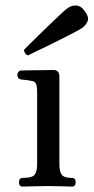

<svg xmlns="http://www.w3.org/2000/svg" viewBox="-20 -688 345 708"><path d="M64 0Q50 0 50 -16Q50 -32 64 -32Q99 -32 108 -44Q117 -56 117 -83V-347Q117 -372 112 -380.5Q107 -389 94 -390Q87 -392 75 -393Q63 -394 57 -395Q44 -398 44 -412Q44 -418 48 -423Q52 -428 58 -428Q61 -428 77.5 -428.5Q94 -429 115 -429Q136 -429 153.5 -429.5Q171 -430 176 -430Q199 -430 199 -406V-83Q199 -56 207.5 -44Q216 -32 245 -32Q259 -32 259 -16Q259 0 245 0Q235 0 208 -1Q181 -2 158 -2Q134 -2 104.5 -1Q75 0 64 0ZM84 -484Q77 -485 72.5 -492Q68 -499 69 -505Q72 -508 87 -523Q102 -538 123.5 -559Q145 -580 167 -601Q189 -622 206.5 -638.5Q224 -655 231 -659Q245 -669 262.5 -667.5Q280 -666 293 -646Q309 -625 303 -610Q297 -595 283 -585Q276 -580 255 -569Q234 -558 206.5 -544Q179 -530 152 -517Q125 -504 106 -495Q87 -486 84 -484Z"/></svg>

Font: Zen Old Mincho
Style: Regular
Weight: 400
Designer: Yoshimichi Ohira
Foundry: Positype
Version: Version 1.001